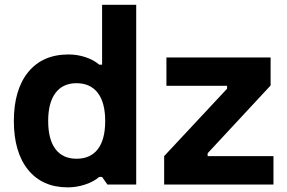

<svg xmlns="http://www.w3.org/2000/svg" viewBox="-20 -787 1223 819"><path d="M269 12.2Q160.6 12.2 99.9 -62.7Q39.1 -137.7 39.1 -271Q39.1 -404.3 100.3 -479.5Q161.6 -554.7 272.5 -554.7Q309.6 -554.7 344.5 -543.2Q379.4 -531.7 403.3 -511.2H415.5V-766.6H561V0H438L415.5 -32.2H403.3Q379.4 -11.7 343 0.2Q306.6 12.2 269 12.2ZM680.2 0V-121.1L948.7 -408.7V-420.9H689.9V-542H1134.3V-422.4L865.7 -133.3V-121.1H1146.5V0ZM428.7 -271Q428.7 -349.6 397 -390.9Q365.2 -432.1 306.6 -432.1Q248 -432.1 216.8 -390.6Q185.5 -349.1 185.5 -271Q185.5 -192.4 216.6 -151.1Q247.6 -109.9 306.6 -109.9Q365.7 -109.9 397.2 -150.6Q428.7 -191.4 428.7 -271Z"/></svg>

Font: Acari Sans Neue Black
Style: Regular
Weight: 900
Designer: Alfredo Marco Pradil
Foundry: Alfredo Marco Pradil
Version: Version 1.045;June 16, 2019;FontCreator 11.5.0.2425 64-bit; 